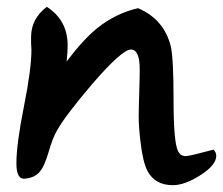

<svg xmlns="http://www.w3.org/2000/svg" viewBox="-20 -485 653 562"><path d="M384 -461Q460 -429 480 -349Q488 -313 488 -195Q488 -69 501 -43Q508 -28 524 -28Q534 -28 605 -47Q613 -39 613 -29Q613 -2 567 27.5Q521 57 486 57Q434 57 412 16Q398 -10 391 -72Q386 -114 386 -143Q386 -166 387.5 -212.5Q389 -259 389 -282Q389 -340 363 -340Q337 -340 249 -238Q171 -146 148 -105Q134 -82 122 -39Q110 0 100 13Q85 35 53 38Q28 41 28 -7Q28 -63 50 -173Q72 -283 72 -339Q72 -345 71 -358Q71 -370 71 -377Q71 -430 117 -465Q178 -426 178 -352Q178 -333 175 -305Q224 -370 265 -403Q319 -446 384 -461Z"/></svg>

Font: Wortlaut AH
Style: SemiBold
Weight: 600
Designer: Andreas Höfeld
Foundry: Fontgrube AH
Version: Version 2.59